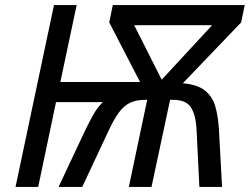

<svg xmlns="http://www.w3.org/2000/svg" viewBox="-20 -734 981 754"><path d="M41 0 192 -714H281L217 -412H530L409 -646L423 -714H941L927 -646L698 -407Q756 -402 785.5 -378Q815 -354 826 -314.5Q837 -275 840 -222L852 0H763L752 -223Q749 -284 729 -313.5Q709 -343 656 -342H648L575 0H486L558 -342H551Q515 -342 491 -330.5Q467 -319 447.5 -293Q428 -267 407 -222L303 0H210L314 -221Q331 -256 347 -284.5Q363 -313 384 -333H200L130 0ZM615 -421 813 -635H507Z"/></svg>

Font: Noto Sans
Style: Italic
Weight: 400
Italic angle: -12°
Designer: Monotype Design Team
Foundry: Monotype Imaging Inc.
Version: Version 2.013; ttfautohint (v1.8.4.7-5d5b)